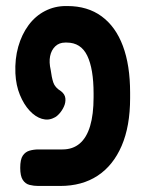

<svg xmlns="http://www.w3.org/2000/svg" viewBox="-20 -607 486 636"><path d="M107 9Q92 9 78 5.5Q64 2 55.5 -11Q47 -24 47 -51Q47 -79 55.5 -91.5Q64 -104 78 -108Q92 -112 108 -112H187Q221 -112 244 -131.5Q267 -151 278.5 -189.5Q290 -228 290 -285V-297Q290 -379 269 -422.5Q248 -466 201 -466H196Q176 -466 163 -453.5Q150 -441 146 -421Q142 -401 148 -375Q151 -351 156.5 -334Q162 -317 182 -305Q195 -295 196.5 -281.5Q198 -268 192 -254.5Q186 -241 176.5 -230.5Q167 -220 159 -217Q140 -207 118.5 -213.5Q97 -220 78 -240.5Q59 -261 46 -292.5Q33 -324 31 -364Q29 -412 40.5 -452.5Q52 -493 74.5 -523.5Q97 -554 129 -570.5Q161 -587 198 -587H203Q270 -587 316.5 -553Q363 -519 387 -455Q411 -391 411 -300V-282Q411 -189 383 -124Q355 -59 303.5 -25Q252 9 179 9Z"/></svg>

Font: Fredoka Condensed Medium
Style: Regular
Weight: 500
Width: 3
Designer: Ben Nathan
Foundry: Milena B. Brandão, Ben Nathan
Version: Version 2.001